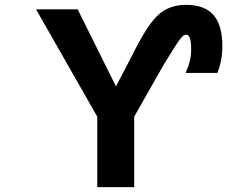

<svg xmlns="http://www.w3.org/2000/svg" viewBox="-20 -771 1040 793"><path d="M532.2 -554.7Q591.8 -673.8 636.7 -712.4Q681.6 -751 748 -751Q825.2 -751 861.8 -709Q898.4 -667 898.4 -580.1Q898.4 -521.5 877.9 -469.7H746.1Q770.5 -519.5 769.5 -570.3Q769.5 -628.9 748 -627.9Q738.3 -627.9 724.1 -609.9Q710 -591.8 656.2 -503.9L534.2 -289.1V2H381.8V-289.1L128.9 -732.4H300.8L459 -414.1Z"/></svg>

Font: Gen Shin Gothic Monospace Bold
Style: Bold
Weight: 700
Designer: [Source Han Sans]
Ryoko NISHIZUKA  (kana & ideographs); Paul D. Hunt (Latin, Greek & Cyrillic); Wenlong ZHANG  (bopomofo
Version: Version 1.002.20150607